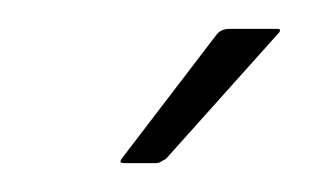

<svg xmlns="http://www.w3.org/2000/svg" viewBox="-20 -645 214 133"><path d="M66 -532Q63 -532 63.5 -533.5Q64 -535 65 -536L130 -621Q133 -625 139 -625H172Q174 -625 174 -624Q174 -623 172 -621L95 -535Q93 -534 91.5 -533Q90 -532 88 -532Z"/></svg>

Font: Glory Thin Thin
Style: Italic
Weight: 250
Italic angle: -12°
Version: Version 1.011